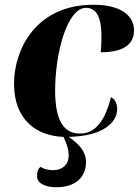

<svg xmlns="http://www.w3.org/2000/svg" viewBox="-20 -566 587 808"><path d="M217 222C296 222 342 182 342 115C342 75 316 42 269 10C418 7 473 -53 473 -107C473 -136 460 -151 447 -157C420 -50 377 -4 317 -4C250 -4 212 -55 212 -185C212 -344 263 -533 342 -533C380 -533 407 -503 407 -414C407 -388 406 -368 404 -346C509 -346 544 -386 544 -438C544 -498 492 -546 373 -546C128 -546 39 -354 39 -214C39 -60 135 6 247 10C262 41 269 64 269 89C269 129 240 150 204 150C178 150 159 143 151 136C140 145 136 155 136 177C136 203 167 222 217 222Z"/></svg>

Font: Noto Serif Display ExtraBold
Style: Italic
Weight: 800
Italic angle: -12°
Designer: Monotype Design Team
Foundry: Monotype Imaging Inc.
Version: Version 2.009